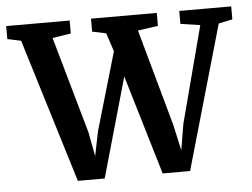

<svg xmlns="http://www.w3.org/2000/svg" viewBox="-59 -605 869 663"><g transform="rotate(-5 375.0 -273.0)"><path d="M185 4 32 -495 -15 -505V-550H205V-505L141 -495L236 -160L252 -76L269 -160L348 -431L327 -495L279 -505V-550H507V-505L437 -495L530 -160L550 -70L565 -160L653 -495L585 -505V-550H765V-505L717 -495L574 4H479L376 -341L278 4Z"/></g></svg>

Font: Aikya SemiBold
Style: Regular
Weight: 600
Designer: Neelakash Kshetrimayum (Latin subset based on Merriweather by Eben Sorkin)
Foundry: Brand New Type
Version: Version 1.00 b005